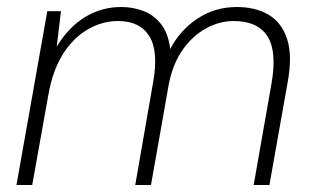

<svg xmlns="http://www.w3.org/2000/svg" viewBox="-20 -528 893 548"><path d="M27 0 115 -496H154L142 -395Q176 -451 223 -479.5Q270 -508 326 -508Q359 -508 388.5 -497Q418 -486 439 -460Q460 -434 466 -388Q493 -441 543 -474.5Q593 -508 656 -508Q709 -508 746.5 -486Q784 -464 799.5 -416.5Q815 -369 801 -293L749 0H704L755 -290Q771 -382 743 -425Q715 -468 647 -468Q607 -468 569 -447.5Q531 -427 502.5 -387.5Q474 -348 462 -289L411 0H366L417 -293Q433 -382 406 -425Q379 -468 317 -468Q271 -468 229.5 -443.5Q188 -419 159 -372.5Q130 -326 118 -257L72 0Z"/></svg>

Font: DM Sans 24pt ExtraLight
Style: Italic
Weight: 250
Italic angle: -10°
Designer: Colophon Foundry, Jonny Pinhorn
Foundry: Colophon Foundry
Version: Version 4.004;gftools[0.9.30]